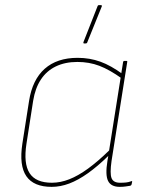

<svg xmlns="http://www.w3.org/2000/svg" viewBox="-20 -715 567 747"><path d="M181 12Q111 12 82.5 -29.5Q54 -71 67 -156L93 -322Q106 -405 154 -447.5Q202 -490 282 -490Q329 -490 370.5 -475Q412 -460 458 -426L455 -409Q406 -444 366.5 -459Q327 -474 281 -474Q233 -474 197 -456.5Q161 -439 139 -405.5Q117 -372 109 -323L83 -156Q71 -79 95 -41.5Q119 -4 182 -4Q215 -4 249.5 -17.5Q284 -31 322.5 -59Q361 -87 405 -130L402 -109Q360 -68 322 -41Q284 -14 249.5 -1Q215 12 181 12ZM446 12Q412 12 400.5 -11Q389 -34 398 -89L402 -113L403 -120L450 -417L451 -424L459 -474Q460 -477 461.5 -477.5Q463 -478 464 -478H472Q476 -478 475 -474L414 -89Q407 -40 414 -22Q421 -4 447 -4Q461 -4 470.5 -5Q480 -6 491 -10Q495 -12 494 -7L492 2Q491 7 485 8Q478 9 468.5 10.5Q459 12 446 12ZM307 -546Q305 -546 304.5 -547.5Q304 -549 305 -552L360 -692Q361 -694 362 -694.5Q363 -695 365 -695H373Q375 -695 376 -693.5Q377 -692 376 -690L319 -549Q318 -546 313 -546Z"/></svg>

Font: Sofia Sans Hairline
Style: Italic
Weight: 1
Italic angle: -9°
Designer: Botio Nikoltchev, Ani Petrova
Foundry: lettersoup
Version: Version 4.102